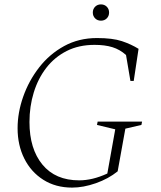

<svg xmlns="http://www.w3.org/2000/svg" viewBox="-20 -843 732 873"><path d="M308 10Q233 10 177 -25.5Q121 -61 90.5 -122Q60 -183 60 -260Q60 -331 85.5 -403.5Q111 -476 158 -536.5Q205 -597 271.5 -633.5Q338 -670 421 -670Q492 -670 534 -656Q576 -642 610 -621L588 -475H573L553 -593Q525 -618 491 -628.5Q457 -639 410 -639Q338 -639 283 -611Q228 -583 190.5 -534.5Q153 -486 133.5 -422.5Q114 -359 114 -288Q114 -166 173 -94.5Q232 -23 340 -23Q370 -23 401.5 -30.5Q433 -38 468 -54L504 -255L421 -275L424 -290H626L623 -275L550 -258L515 -64Q473 -30 416 -10Q359 10 308 10ZM439 -749Q423 -749 412.5 -759.5Q402 -770 402 -786Q402 -802 412.5 -812.5Q423 -823 439 -823Q455 -823 465.5 -812.5Q476 -802 476 -786Q476 -770 465.5 -759.5Q455 -749 439 -749Z"/></svg>

Font: Spectral SC ExtraLight
Style: Italic
Weight: 275
Italic angle: -10°
Designer: Jean-Baptiste Levee
Foundry: Production Type
Version: Version 2.001